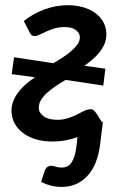

<svg xmlns="http://www.w3.org/2000/svg" viewBox="-20 -537 478 738"><path d="M240.5 -517Q267 -517 291.5 -511.2Q316 -505.5 335.8 -493.8Q355.5 -482 369 -464.8Q382.5 -447.5 387 -424.5Q390 -407.5 388 -391Q385.5 -375 378.2 -360.5Q371 -346 359.8 -332.8Q348.5 -319.5 334.2 -307.5Q320 -295.5 304.5 -284L385 -273L377 -208L232.5 -230Q211.5 -218 192.8 -205.2Q174 -192.5 159.8 -179.2Q145.5 -166 137.2 -152Q129 -138 129 -123Q129 -104 147.8 -90.2Q166.5 -76.5 200 -76.5Q221 -76.5 239 -82Q257 -87.5 271.8 -94.8Q286.5 -102 298.8 -108.5Q311 -115 321 -116.5Q331 -118 336.5 -116Q340 -114 344.5 -108.8Q349 -103.5 353.5 -96.8Q358 -90 362.2 -82.8Q366.5 -75.5 370.5 -69.5L375.5 -67.5L364.5 20.5Q360.5 52 350.2 81Q340 110 322 132.2Q304 154.5 277.8 168Q251.5 181.5 215.5 181.5Q196 181.5 177.5 177Q159 172.5 138 162.5L151.5 120.5Q156.5 107.5 163.5 103.8Q170.5 100 176.5 100Q183.5 100 193 103.5Q202.5 107 216.5 107Q243 107 255.8 86.2Q268.5 65.5 273.5 28.5L278 -10Q254.5 -1.5 230.5 2.8Q206.5 7 182.5 7Q149 7 121.8 -0.5Q94.5 -8 74.5 -21.5Q54.5 -35 42 -53.2Q29.5 -71.5 26 -93.5Q24.5 -101 24.2 -108.8Q24 -116.5 25 -125Q27.5 -142 35.2 -158Q43 -174 55 -188.5Q67 -203 82.2 -215.8Q97.5 -228.5 114.5 -240L25 -252L34 -317L185 -294Q205.5 -306 224 -318.2Q242.5 -330.5 256.5 -343Q270.5 -355.5 278.8 -368Q287 -380.5 287 -393.5Q287 -409.5 272 -421.2Q257 -433 227.5 -433Q207.5 -433 190 -427.8Q172.5 -422.5 158.2 -416Q144 -409.5 132.8 -404Q121.5 -398.5 113.5 -398.5Q109.5 -398 104 -400.5Q98.5 -403 94.5 -411.5L71.5 -456Q105.5 -484 150 -500.5Q194.5 -517 240.5 -517Z"/></svg>

Font: Lato Semibold
Style: Italic
Weight: 600
Italic angle: -7°
Designer: Lukasz Dziedzic
Foundry: tyPoland Lukasz Dziedzic
Version: Version 2.006; 2014-01-15